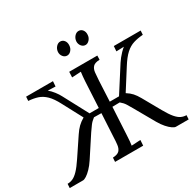

<svg xmlns="http://www.w3.org/2000/svg" viewBox="-209 -1122 1353 1331"><g transform="rotate(-30 467.0 -456.5)"><path d="M-19 0 -17 -33Q5 -33 25.5 -42Q46 -51 70 -76Q94 -101 126 -149L221 -291Q241 -321 260.5 -340Q280 -359 309 -376L226 -532Q197 -588 168.5 -615.5Q140 -643 108 -653.5Q76 -664 34 -667L36 -700H251L248 -659Q233 -660 217.5 -660Q202 -660 187 -661Q207 -645 225.5 -621Q244 -597 254 -577L359 -380H433L444 -588Q445 -608 447 -626.5Q449 -645 451 -660Q433 -659 415 -658Q397 -657 379 -656L381 -700H606L605 -667Q567 -666 552 -650Q537 -634 534 -607Q531 -580 529 -544L521 -380H595L721 -577Q730 -591 742 -606Q754 -621 768 -635.5Q782 -650 796 -661Q781 -660 765.5 -660Q750 -660 735 -659L738 -700H953L951 -667Q909 -664 875 -653.5Q841 -643 810.5 -615.5Q780 -588 745 -532L646 -376Q673 -359 690 -340Q707 -321 724 -291L804 -149Q831 -101 852.5 -76Q874 -51 894 -42Q914 -33 935 -33L933 0H831Q821 0 804 -11.5Q787 -23 767.5 -45Q748 -67 730 -98L638 -260Q625 -283 612.5 -303Q600 -323 578 -341L519 -340L507 -119Q506 -92 504 -72.5Q502 -53 500 -40Q518 -41 536 -42Q554 -43 572 -44L569 0H344L346 -33Q384 -35 398.5 -50.5Q413 -66 416.5 -93.5Q420 -121 421 -156L431 -340L372 -341Q348 -323 333.5 -303Q319 -283 303 -260L197 -98Q176 -66 154.5 -44Q133 -22 115.5 -11Q98 0 88 0ZM573 -804Q554 -804 541 -820Q528 -836 529 -858Q531 -881 545.5 -897Q560 -913 578 -913Q598 -913 610 -897Q622 -881 620 -858Q619 -836 604.5 -820Q590 -804 573 -804ZM426 -804Q407 -804 394 -820Q381 -836 382 -858Q384 -881 398.5 -897Q413 -913 431 -913Q451 -913 463 -897Q475 -881 473 -858Q472 -836 458 -820Q444 -804 426 -804Z"/></g></svg>

Font: Lora
Style: Italic
Weight: 400
Italic angle: -3°
Designer: Olga Karpushina, Alexei Vanyashin (Cyrillic)
Foundry: Cyreal
Version: Version 3.008